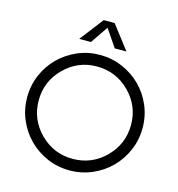

<svg xmlns="http://www.w3.org/2000/svg" viewBox="-128 -1004 1044 1123"><g transform="rotate(15 394.5 -442.5)"><path d="M674 -342Q674 -457 592 -539Q510 -621 394 -621Q279 -621 197 -539Q115 -457 115 -342Q115 -226 197 -144Q279 -62 394 -62Q510 -62 592 -144Q674 -226 674 -342ZM716.5 -478Q744 -414 744 -342Q744 -270 716.5 -206Q689 -142 641.5 -94.5Q594 -47 530 -19.5Q466 8 394 8Q322 8 258.5 -19.5Q195 -47 147.5 -94.5Q100 -142 72.5 -206Q45 -270 45 -342Q45 -414 72.5 -478Q100 -542 147.5 -589Q195 -636 258.5 -663.5Q322 -691 394 -691Q466 -691 530 -663.5Q594 -636 641.5 -589Q689 -542 716.5 -478ZM394 -856 322 -750H251L361 -893H427L537 -750H466Z"/></g></svg>

Font: Puffins on Iceburgs
Style: Regular
Weight: 400
Version: Version 1.0